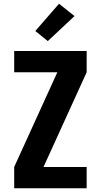

<svg xmlns="http://www.w3.org/2000/svg" viewBox="-20 -1008 540 1028"><path d="M56 0V-114L287 -621H56V-735H444V-621L213 -114H444V0ZM236 -788 169 -842 296 -988 379 -922Z"/></svg>

Font: Iosevka Heavy
Style: Regular
Weight: 900
Monospace: yes
Designer: Belleve Invis
Foundry: Belleve Invis
Version: Version 32.5.0; ttfautohint (v1.8.4)